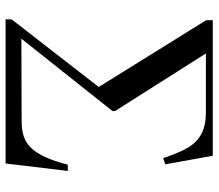

<svg xmlns="http://www.w3.org/2000/svg" viewBox="-66 -696 763 670"><g transform="rotate(90 315.0 -361.5)"><path d="M48 0V-21L284 -325L51 -700V-723H524L554 -557L532 -550Q518 -593 503.5 -622Q489 -651 470.5 -667.5Q452 -684 428 -691.5Q404 -699 371 -699H167L368 -382V-373L90 -23L93 -55L404 -56Q435 -56 458 -64Q481 -72 498 -90.5Q515 -109 529 -139.5Q543 -170 555 -217H577L551 0Z"/></g></svg>

Font: Literata 60pt
Style: Regular
Weight: 400
Designer: Latin by Veronika Burian and Jose Scaglione. Greek by Irene Vlachou. Cyrillic by Vera Evstafieva.
Foundry: TypeTogether
Version: Version 3.002